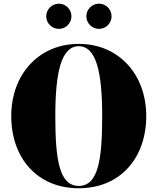

<svg xmlns="http://www.w3.org/2000/svg" viewBox="-20 -994 840 1024"><path d="M440.5 -907C440.5 -870 471 -840 508 -840C545 -840 575 -870 575 -907C575 -944 545 -974.5 508 -974.5C471 -974.5 440.5 -944 440.5 -907ZM226.5 -907C226.5 -870 257 -840 294 -840C331 -840 361 -870 361 -907C361 -944 331 -974.5 294 -974.5C257 -974.5 226.5 -944 226.5 -907ZM400 10C622.5 10 760 -152.5 760 -375C760 -597.5 613 -760 400 -760C187 -760 40 -597.5 40 -375C40 -152.5 177.5 10 400 10ZM400 -747.5C494 -747.5 525 -607 525 -375C525 -143 504 -2.5 400 -2.5C296 -2.5 275 -143 275 -375C275 -607 306 -747.5 400 -747.5Z"/></svg>

Font: Bodoni* 16pt Fatface
Style: Regular
Weight: 900
Version: Version 2.3